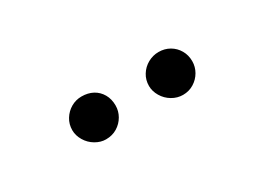

<svg xmlns="http://www.w3.org/2000/svg" viewBox="-17 -889 597 432"><g transform="rotate(-30 281.0 -673.5)"><path d="M125 -673.8Q125 -689.5 132.8 -702.1Q140.6 -714.8 153.3 -722.2Q166 -729.5 180.7 -729.5Q197.3 -729.5 210 -722.7Q222.7 -715.8 230 -703.1Q237.3 -690.4 237.3 -673.8Q237.3 -659.2 230 -646.5Q222.7 -633.8 210 -626Q197.3 -618.2 180.7 -618.2Q167 -618.2 153.8 -626Q140.6 -633.8 132.8 -647Q125 -660.2 125 -673.8ZM324.2 -673.8Q324.2 -689.5 332 -702.1Q339.8 -714.8 353 -722.2Q366.2 -729.5 380.9 -729.5Q396.5 -729.5 409.2 -722.2Q421.9 -714.8 429.2 -702.1Q436.5 -689.5 436.5 -673.8Q436.5 -659.2 429.2 -646.5Q421.9 -633.8 409.2 -626Q396.5 -618.2 380.9 -618.2Q366.2 -618.2 353 -626Q339.8 -633.8 332 -647Q324.2 -660.2 324.2 -673.8Z"/></g></svg>

Font: Pretendard Std Variable
Style: Regular
Weight: 400
Designer: Base glyphs from Inter by Rasmus Andersson; Hangeul glyphs from Noto Sans CJK(Source Han Sans) by Jang Soo-young and Kan
Foundry: Kil Hyung-jin
Version: Version 1.309;Glyphs 3.2 (3225)